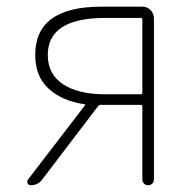

<svg xmlns="http://www.w3.org/2000/svg" viewBox="-20 -547 580 567"><path d="M395.5 -268.6Q400.4 -268.6 400.4 -273.4V-489.3Q400.4 -494.1 395.5 -494.1H291Q121.1 -494.1 121.1 -384.8Q121.1 -328.1 166 -298.3Q210.9 -268.6 291 -268.6ZM279.3 -527.3H400.4Q415 -527.3 424.8 -517.1Q434.6 -506.8 434.6 -492.2V-17.6Q434.6 -9.8 429.7 -4.9Q424.8 0 417.5 0Q410.2 0 405.3 -4.9Q400.4 -9.8 400.4 -17.6V-232.4Q400.4 -237.3 395.5 -237.3H276.4Q272.5 -237.3 269.5 -233.4L104.5 -16.6Q91.8 0 71.3 0Q64.5 0 61.5 -5.9Q60.5 -7.8 60.5 -10.7Q60.5 -13.7 62.5 -16.6L230.5 -235.4Q233.4 -239.3 228.5 -239.3Q163.1 -249 123.5 -285.2Q84 -321.3 84 -384.8Q84 -527.3 279.3 -527.3Z"/></svg>

Font: Gen Jyuu Gothic ExtraLight
Style: Regular
Weight: 100
Designer: [Source Han Sans]
Ryoko NISHIZUKA  (kana & ideographs); Paul D. Hunt (Latin, Greek & Cyrillic); Wenlong ZHANG  (bopomofo
Version: Version 1.002.20150607